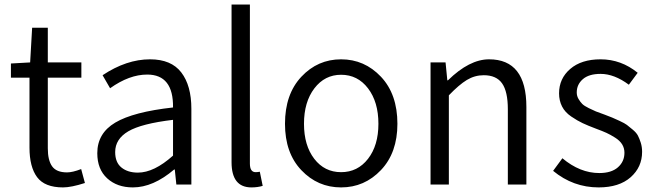

<svg xmlns="http://www.w3.org/2000/svg" viewBox="-20 -816 2896 849"><path d="M258.8 12.7Q177.7 12.7 144 -32.7Q110.4 -78.1 110.4 -163.1V-472.7H28.3V-535.2L113.3 -540L122.1 -693.4H191.4V-540H339.8V-472.7H191.4V-160.2Q191.4 -107.4 210.4 -80.6Q229.5 -53.7 276.4 -53.7Q300.8 -53.7 338.9 -68.4L355.5 -6.8Q294.9 12.7 258.8 12.7Z M567.4 12.7Q498 12.7 454.1 -27.3Q410.2 -67.4 410.2 -138.7Q410.2 -226.6 489.7 -273.9Q569.3 -321.3 745.1 -340.8Q747.1 -486.3 630.9 -486.3Q551.8 -486.3 466.8 -425.8L433.6 -483.4Q539.1 -553.7 643.6 -553.7Q737.3 -553.7 781.7 -495.6Q826.2 -437.5 826.2 -335V0H759.8L752.9 -66.4H750Q657.2 12.7 567.4 12.7ZM589.8 -52.7Q661.1 -52.7 745.1 -127.9V-286.1Q605.5 -269.5 547.4 -235.4Q489.3 -201.2 489.3 -143.6Q489.3 -97.7 517.1 -75.2Q544.9 -52.7 589.8 -52.7Z M1091.8 12.7Q1003.9 12.7 1003.9 -98.6V-795.9H1085V-92.8Q1085 -54.7 1110.4 -54.7Q1119.1 -54.7 1128.9 -56.6L1141.6 5.9Q1119.1 12.7 1091.8 12.7Z M1240.2 -268.6Q1240.2 -399.4 1312.5 -476.6Q1384.8 -553.7 1488.3 -553.7Q1591.8 -553.7 1664.6 -476.6Q1737.3 -399.4 1737.3 -268.6Q1737.3 -140.6 1664.6 -64Q1591.8 12.7 1488.3 12.7Q1384.8 12.7 1312.5 -63.5Q1240.2 -139.6 1240.2 -268.6ZM1653.3 -268.6Q1653.3 -365.2 1607.4 -425.3Q1561.5 -485.4 1488.3 -485.4Q1416 -485.4 1370.1 -425.3Q1324.2 -365.2 1324.2 -268.6Q1324.2 -172.9 1369.6 -113.8Q1415 -54.7 1488.3 -54.7Q1561.5 -54.7 1607.4 -113.8Q1653.3 -172.9 1653.3 -268.6Z M1883.8 0V-540H1950.2L1958 -460.9H1960.9Q2055.7 -553.7 2142.6 -553.7Q2307.6 -553.7 2307.6 -342.8V0H2225.6V-333Q2225.6 -411.1 2200.2 -447.3Q2174.8 -483.4 2119.1 -483.4Q2079.1 -483.4 2044.4 -462.4Q2009.8 -441.4 1964.8 -394.5V0Z M2627 12.7Q2514.6 12.7 2425.8 -60.5L2466.8 -116.2Q2544.9 -50.8 2629.9 -50.8Q2683.6 -50.8 2712.4 -76.2Q2741.2 -101.6 2741.2 -140.6Q2741.2 -161.1 2731 -177.7Q2720.7 -194.3 2699.7 -207.5Q2678.7 -220.7 2661.6 -228.5Q2644.5 -236.3 2615.2 -247.1Q2579.1 -260.7 2556.2 -271.5Q2533.2 -282.2 2505.9 -300.8Q2478.5 -319.3 2465.3 -345.2Q2452.1 -371.1 2452.1 -403.3Q2452.1 -468.8 2501.5 -511.2Q2550.8 -553.7 2635.7 -553.7Q2726.6 -553.7 2799.8 -494.1L2760.7 -441.4Q2696.3 -489.3 2635.7 -489.3Q2584 -489.3 2557.1 -465.8Q2530.3 -442.4 2530.3 -407.2Q2530.3 -391.6 2538.1 -378.4Q2545.9 -365.2 2554.7 -356.4Q2563.5 -347.7 2583.5 -337.9Q2603.5 -328.1 2615.2 -323.2Q2627 -318.4 2652.3 -309.6Q2679.7 -298.8 2687.5 -295.9Q2695.3 -293 2719.2 -281.7Q2743.2 -270.5 2752 -263.7Q2760.7 -256.8 2777.3 -243.2Q2793.9 -229.5 2800.8 -216.3Q2807.6 -203.1 2813.5 -184.6Q2819.3 -166 2819.3 -144.5Q2819.3 -77.1 2768.6 -32.2Q2717.8 12.7 2627 12.7Z"/></svg>

Font: Gen Shin Gothic Normal
Style: Regular
Weight: 300
Designer: [Source Han Sans]
Ryoko NISHIZUKA  (kana & ideographs); Paul D. Hunt (Latin, Greek & Cyrillic); Wenlong ZHANG  (bopomofo
Version: Version 1.002.20150607